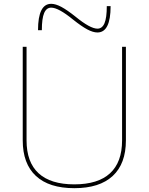

<svg xmlns="http://www.w3.org/2000/svg" viewBox="-20 -975 778 1005"><path d="M99 -240V-730H119V-240Q119 -126 182 -68Q245 -10 369 -10Q493 -10 556 -68Q619 -126 619 -240V-730H639V-240Q639 -118 570 -54Q501 10 369 10Q237 10 168 -54Q99 -118 99 -240ZM363 -872Q286 -935 248 -935Q223 -935 211 -906.5Q199 -878 199 -817H179Q179 -955 248 -955Q271 -955 301 -939Q331 -923 375 -888Q452 -825 490 -825Q515 -825 527 -853.5Q539 -882 539 -943H559Q559 -805 490 -805Q467 -805 437 -821Q407 -837 363 -872Z"/></svg>

Font: Enso Thin
Style: Regular
Weight: 100
Designer: Coji Morishita
Foundry: UNDERFOREST DESIGN
Version: Version 1.000